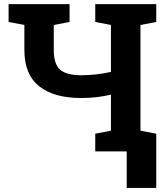

<svg xmlns="http://www.w3.org/2000/svg" viewBox="-20 -731 798 927"><path d="M439.9 0V-85.4L515.6 -100.1V-273.9Q481.4 -266.1 447.3 -262Q413.1 -257.8 371.6 -257.8Q240.7 -257.8 169.2 -314.5Q97.7 -371.1 97.7 -489.7V-610.4L21.5 -625V-710.9H315.9V-625L239.7 -610.4V-489.7Q239.7 -420.4 271 -394Q302.2 -367.7 371.6 -367.7Q406.7 -367.7 444.1 -371.8Q481.4 -376 515.6 -383.8V-610.4L439.9 -625V-710.9H734.4V-625L658.2 -610.4V-100.1L734.4 -85.4V0ZM591.8 176.3V-79.1H734.4V176.3Z"/></svg>

Font: Robotiche
Style: Bold
Weight: 700
Designer: Google
Version: Version 2.001